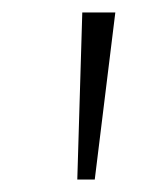

<svg xmlns="http://www.w3.org/2000/svg" viewBox="-20 -732 242 308"><path d="M112 -712H165L132 -444H104Z"/></svg>

Font: Muli ExtraLight
Style: Italic
Weight: 275
Italic angle: -4.541°
Designer: Vernon Adams
Foundry: Vernon Adams
Version: Version 2.001